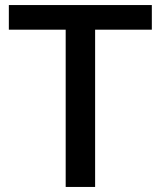

<svg xmlns="http://www.w3.org/2000/svg" viewBox="-20 -740 636 760"><path d="M581 -622.5H356.5V0H240V-622.5H15V-720H581Z"/></svg>

Font: Lato 2
Style: Regular
Weight: 600
Designer: Lukasz Dziedzic with Adam Twardoch and Botio Nikoltchev
Foundry: tyPoland Lukasz Dziedzic
Version: Version 2.015; 2015-08-06; http://www.latofonts.com/